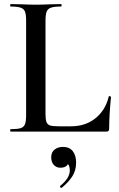

<svg xmlns="http://www.w3.org/2000/svg" viewBox="-20 -645 581 941"><path d="M268 -26H328Q399 -26 448 -65.5Q497 -105 513 -172Q513 -174 517 -174Q519 -174 521.5 -172.5Q524 -171 524 -170Q515 -78 515 -15Q515 -7 512 -3.5Q509 0 500 0H32Q30 0 30 -6Q30 -12 32 -12Q66 -12 81.5 -17Q97 -22 102.5 -36.5Q108 -51 108 -81V-544Q108 -574 102.5 -588Q97 -602 81 -607.5Q65 -613 32 -613Q30 -613 30 -619Q30 -625 32 -625L83 -624Q127 -622 155 -622Q185 -622 229 -624L279 -625Q282 -625 282 -619Q282 -613 279 -613Q246 -613 230 -607.5Q214 -602 208.5 -587.5Q203 -573 203 -543V-85Q203 -59 208 -46.5Q213 -34 226 -30Q239 -26 268 -26ZM281 276Q277 276 275 272Q273 268 275 266Q322 228 322 191Q322 170 314.5 161Q307 152 294 149L318 134Q319 177 276 177Q256 177 243.5 163Q231 149 231 126Q231 101 247.5 88Q264 75 288 75Q320 75 336.5 95.5Q353 116 353 153Q353 190 334.5 219Q316 248 283 275Z"/></svg>

Font: Cormorant Infant SemiBold
Style: Regular
Weight: 600
Designer: Christian Thalmann (Catharsis Fonts)
Foundry: Catharsis Fonts
Version: Version 4.000